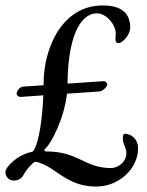

<svg xmlns="http://www.w3.org/2000/svg" viewBox="-30 -649 540 705"><path d="M130 -341V-336L55 -331C42 -330 31 -314 31 -305C31 -299 38 -293 45 -293L129 -299C126 -218 114 -134 97 -103C94 -97 92 -92 86 -91C35 -81 -10 -37 -10 -17C-10 0 3 14 20 14C34 14 48 9 56 -6C70 -32 94 -55 100 -55C110 -55 142 -42 164 -26C219 12 257 36 324 36C405 36 477 -28 477 -105C477 -133 459 -155 430 -158C421 -159 421 -147 421 -138C422 -118 434 -106 434 -87C434 -57 407 -32 377 -32C280 -32 259 -93 139 -93C132 -93 132 -100 135 -102C160 -123 206 -217 216 -305L333 -313C348 -313 364 -332 364 -339C364 -344 358 -351 351 -351L218 -342C219 -504 261 -600 326 -600C360 -600 394 -560 395 -527C395 -519 394 -511 394 -505C394 -496 396 -491 406 -491C419 -491 448 -520 448 -547C448 -593 425 -629 347 -629C200 -629 130 -476 130 -341Z"/></svg>

Font: EB Garamond 12
Style: Regular
Weight: 400
Version: Version 0.016+